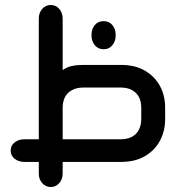

<svg xmlns="http://www.w3.org/2000/svg" viewBox="-20 -651 732 772"><path d="M232 0V47Q232 70 218 85.5Q204 101 184 101Q164 101 150 85.5Q136 70 136 47V0H78Q55 0 39 -12.5Q23 -25 23 -46Q23 -66 39 -78.5Q55 -91 78 -91H136V-576Q136 -600 150 -615.5Q164 -631 184 -631Q204 -631 218 -615.5Q232 -600 232 -576V-369Q248 -381 268.5 -385.5Q289 -390 313 -390H467Q523 -390 562.5 -367Q602 -344 623 -305.5Q644 -267 644 -218V-172Q644 -124 623 -85Q602 -46 562.5 -23Q523 0 467 0ZM397 -453Q374 -453 361 -469.5Q348 -486 348 -507V-512Q348 -534 361 -550Q374 -566 397 -566Q419 -566 432 -550Q445 -534 445 -512V-507Q445 -486 432 -469.5Q419 -453 397 -453ZM232 -91H465Q492 -91 510.5 -101Q529 -111 538.5 -129.5Q548 -148 548 -173V-217Q548 -243 538.5 -261Q529 -279 510.5 -289Q492 -299 465 -299H315Q289 -299 270 -289Q251 -279 241.5 -261Q232 -243 232 -217Z"/></svg>

Font: Beiruti SemiBold
Style: Regular
Weight: 600
Designer: Arlette Boutros
Foundry: Boutros
Version: Version 1.41